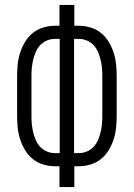

<svg xmlns="http://www.w3.org/2000/svg" viewBox="-20 -755 540 775"><path d="M220 0V-84H202Q178 -84 154.5 -91Q131 -98 112.5 -113Q94 -128 81.5 -148.5Q69 -169 61.5 -192Q54 -215 51.5 -239Q49 -263 49 -287V-448Q49 -472 51.5 -496Q54 -520 61.5 -543Q69 -566 81.5 -586.5Q94 -607 112.5 -622Q131 -637 154.5 -644Q178 -651 202 -651H220V-735H280V-651H298Q322 -651 345.5 -644Q369 -637 387.5 -622Q406 -607 418.5 -586.5Q431 -566 438.5 -543Q446 -520 448.5 -496Q451 -472 451 -448V-287Q451 -263 448.5 -239Q446 -215 438.5 -192Q431 -169 418.5 -148.5Q406 -128 387.5 -113Q369 -98 345.5 -91Q322 -84 298 -84H280V0ZM202 -137H221V-598H202Q185 -598 169.5 -591.5Q154 -585 142.5 -573Q131 -561 124.5 -545.5Q118 -530 114 -514Q110 -498 108.5 -481.5Q107 -465 107 -448V-287Q107 -270 108.5 -253.5Q110 -237 114 -221Q118 -205 124.5 -189.5Q131 -174 142.5 -162Q154 -150 169.5 -143.5Q185 -137 202 -137ZM279 -137H298Q315 -137 330.5 -143.5Q346 -150 357.5 -162Q369 -174 375.5 -189.5Q382 -205 386 -221Q390 -237 391.5 -253.5Q393 -270 393 -287V-448Q393 -465 391.5 -481.5Q390 -498 386 -514Q382 -530 375.5 -545.5Q369 -561 357.5 -573Q346 -585 330.5 -591.5Q315 -598 298 -598H279Z"/></svg>

Font: Iosevka Fixed SS04 Light
Style: Regular
Weight: 300
Monospace: yes
Designer: Belleve Invis
Foundry: Belleve Invis
Version: Version 32.5.0